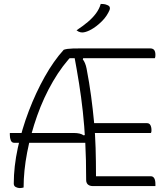

<svg xmlns="http://www.w3.org/2000/svg" viewBox="-20 -946 840 976"><path d="M100 7Q97 8 94 8.5Q91 9 87.5 9.5Q84 10 80 10Q71 10 60.5 5Q50 0 50 -13Q50 -99 70.5 -194Q91 -289 126.5 -382Q162 -475 207.5 -556Q253 -637 304 -693Q313 -696 323.5 -697.5Q334 -699 351 -699.5Q368 -700 393 -700H743Q757 -700 763.5 -692Q770 -684 770 -667Q770 -663 769.5 -658.5Q769 -654 767 -650H306L355 -673Q297 -614 249.5 -532.5Q202 -451 169 -358Q136 -265 118 -171Q100 -77 100 7ZM357 -665H407L401 -644Q407 -637 412 -625Q417 -613 420 -598Q434 -525 443 -458Q452 -391 458 -326.5Q464 -262 466 -194Q468 -126 468 -50H747Q758 -50 764 -40Q770 -30 770 -10Q770 -8 770 -5Q770 -2 770 0H452Q442 0 434 -3.5Q426 -7 422 -14Q418 -21 418 -30Q418 -137 413.5 -221.5Q409 -306 401 -379Q393 -452 382 -521Q371 -590 357 -665ZM30 -270H355Q372 -270 384.5 -267Q397 -264 405 -258L427 -263L428 -220H53Q40 -220 35 -232Q30 -244 30 -260ZM447 -320H727Q739 -320 744.5 -310Q750 -300 750 -284Q750 -280 749.5 -276.5Q749 -273 747 -270H447ZM492 -926Q499 -926 504.5 -925.5Q510 -925 515 -924Q520 -923 526 -920Q536 -916 538 -909Q540 -902 537 -895Q531 -881 521.5 -866.5Q512 -852 498.5 -838.5Q485 -825 469.5 -813Q454 -801 436 -792Q426 -787 416 -784Q406 -781 398 -781Q394 -781 389 -782Q384 -783 379 -785.5Q374 -788 369 -792Q401 -813 426 -834Q451 -855 468 -878Q485 -901 492 -926Z"/></svg>

Font: Recursive Casual Light
Style: Regular
Weight: 300
Version: Version 1.047